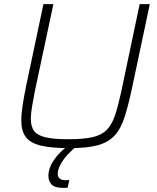

<svg xmlns="http://www.w3.org/2000/svg" viewBox="-20 -708 758 928"><path d="M316 8Q227 8 176.5 -4.5Q126 -17 104.5 -46Q83 -75 83 -126Q83 -158 89.5 -200Q96 -242 107 -296L190 -688H238L148 -265Q140 -223 134.5 -190.5Q129 -158 129 -134Q129 -95 145.5 -74Q162 -53 201.5 -44Q241 -35 309 -35Q383 -35 427 -45Q471 -55 496 -80.5Q521 -106 536 -151Q551 -196 566 -265L655 -688H704L621 -296Q602 -205 583.5 -146Q565 -87 534.5 -53.5Q504 -20 452.5 -6Q401 8 316 8ZM285 200Q245 200 229.5 184Q214 168 214 142Q214 104 241.5 64Q269 24 318 -10L349 0Q331 14 309.5 36.5Q288 59 273.5 85Q259 111 259 133Q259 146 268 154.5Q277 163 298 163Q301 163 304.5 163Q308 163 315 162L307 199Q301 200 296.5 200Q292 200 285 200Z"/></svg>

Font: Saira ExtraLight
Style: Italic
Weight: 200
Italic angle: -12°
Designer: Hector Gatti with collaboration of the Omnibus-Type team
Foundry: Omnibus-Type
Version: Version 1.100; ttfautohint (v1.8.3)